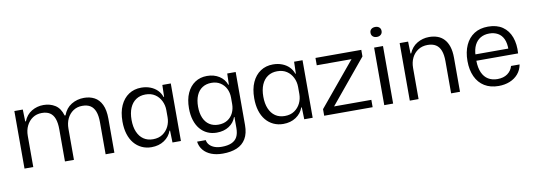

<svg xmlns="http://www.w3.org/2000/svg" viewBox="-64 -1127 4791 1725"><g transform="rotate(-10 2331.0 -264.5)"><path d="M76 0V-525H153L156 -416H162Q185 -474 234 -503.5Q283 -533 342 -533Q402 -533 448 -504Q494 -475 514 -407H522Q545 -470 596.5 -501.5Q648 -533 712 -533Q765 -533 806.5 -511Q848 -489 872 -439.5Q896 -390 896 -309V0H816V-293Q816 -352 801.5 -390Q787 -428 758.5 -446.5Q730 -465 684 -465Q637 -465 601.5 -441Q566 -417 546.5 -376.5Q527 -336 527 -284V0H445V-293Q445 -352 431 -390Q417 -428 388.5 -446.5Q360 -465 315 -465Q267 -465 231.5 -441Q196 -417 176 -376.5Q156 -336 156 -284V0Z M1234 9Q1186 9 1145.5 -10Q1105 -29 1076 -64Q1047 -99 1031.5 -149Q1016 -199 1016 -263Q1016 -348 1043.5 -408.5Q1071 -469 1120 -501.5Q1169 -534 1234 -534Q1279 -534 1316.5 -519.5Q1354 -505 1380 -479Q1406 -453 1418 -417H1423L1426 -525H1503V0H1426L1423 -109H1418Q1399 -56 1350.5 -23.5Q1302 9 1234 9ZM1260 -59Q1312 -59 1348 -83.5Q1384 -108 1403 -147Q1422 -186 1422 -231V-295Q1422 -341 1402.5 -380.5Q1383 -420 1347.5 -443.5Q1312 -467 1261 -467Q1211 -467 1174.5 -442.5Q1138 -418 1118.5 -372.5Q1099 -327 1099 -263Q1099 -200 1118.5 -154Q1138 -108 1174 -83.5Q1210 -59 1260 -59Z M1855 177Q1796 177 1751 159.5Q1706 142 1678.5 109Q1651 76 1645 31H1724Q1728 57 1746 76Q1764 95 1792 105Q1820 115 1857 115Q1910 115 1945.5 99.5Q1981 84 1997.5 52.5Q2014 21 2014 -29V-129H2010Q1993 -79 1946.5 -48.5Q1900 -18 1834 -18Q1788 -18 1749.5 -35.5Q1711 -53 1683 -86.5Q1655 -120 1640 -168Q1625 -216 1625 -276Q1625 -357 1651.5 -415Q1678 -473 1725 -504Q1772 -535 1834 -535Q1898 -535 1945 -505Q1992 -475 2010 -424H2015L2018 -525H2095V-41Q2095 35 2066 83.5Q2037 132 1983.5 154.5Q1930 177 1855 177ZM1861 -86Q1910 -86 1944.5 -108Q1979 -130 1996.5 -167Q2014 -204 2014 -247V-307Q2014 -350 1996 -386.5Q1978 -423 1944 -445Q1910 -467 1863 -467Q1815 -467 1780 -444.5Q1745 -422 1726.5 -379Q1708 -336 1708 -276Q1708 -217 1726.5 -174Q1745 -131 1779.5 -108.5Q1814 -86 1861 -86Z M2436 9Q2388 9 2347.5 -10Q2307 -29 2278 -64Q2249 -99 2233.5 -149Q2218 -199 2218 -263Q2218 -348 2245.5 -408.5Q2273 -469 2322 -501.5Q2371 -534 2436 -534Q2481 -534 2518.5 -519.5Q2556 -505 2582 -479Q2608 -453 2620 -417H2625L2628 -525H2705V0H2628L2625 -109H2620Q2601 -56 2552.5 -23.5Q2504 9 2436 9ZM2462 -59Q2514 -59 2550 -83.5Q2586 -108 2605 -147Q2624 -186 2624 -231V-295Q2624 -341 2604.5 -380.5Q2585 -420 2549.5 -443.5Q2514 -467 2463 -467Q2413 -467 2376.5 -442.5Q2340 -418 2320.5 -372.5Q2301 -327 2301 -263Q2301 -200 2320.5 -154Q2340 -108 2376 -83.5Q2412 -59 2462 -59Z M2810 0V-60L3140 -458H2823V-525H3241V-465L2912 -67H3252V0Z M3358 0V-525H3439V0ZM3400 -615Q3377 -615 3363 -627.5Q3349 -640 3349 -661Q3349 -682 3363 -694Q3377 -706 3400 -706Q3422 -706 3436 -694Q3450 -682 3450 -661Q3450 -640 3436 -627.5Q3422 -615 3400 -615Z M3591 0V-525H3668L3671 -416H3677Q3701 -474 3751 -503.5Q3801 -533 3860 -533Q3901 -533 3935.5 -521Q3970 -509 3995.5 -482Q4021 -455 4035 -412.5Q4049 -370 4049 -309V0H3968V-293Q3968 -352 3953.5 -390Q3939 -428 3909.5 -446.5Q3880 -465 3834 -465Q3785 -465 3748 -441Q3711 -417 3691 -376.5Q3671 -336 3671 -284V0Z M4401 9Q4326 9 4272.5 -24Q4219 -57 4191 -118Q4163 -179 4163 -260Q4163 -343 4191 -404.5Q4219 -466 4271 -499.5Q4323 -533 4398 -533Q4478 -533 4530 -497Q4582 -461 4605.5 -397Q4629 -333 4623 -249H4242Q4243 -184 4262.5 -140.5Q4282 -97 4317.5 -75.5Q4353 -54 4401 -54Q4457 -54 4493 -80Q4529 -106 4541 -149H4619Q4610 -99 4579.5 -63.5Q4549 -28 4503 -9.5Q4457 9 4401 9ZM4243 -295 4234 -307H4553L4544 -293Q4545 -356 4527 -394.5Q4509 -433 4475.5 -451.5Q4442 -470 4398 -470Q4352 -470 4318 -450Q4284 -430 4264.5 -391.5Q4245 -353 4243 -295Z"/></g></svg>

Font: Mona Sans ExtraLight
Style: Regular
Weight: 400
Version: Version 2.000